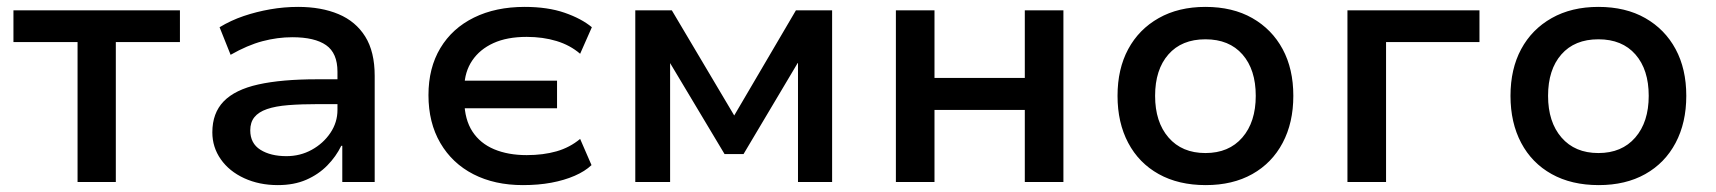

<svg xmlns="http://www.w3.org/2000/svg" viewBox="-20 -528 4977 557"><path d="M205 0V-406H19V-498H502V-406H316V0Z M786 9Q732 9 688.5 -11Q645 -31 620.5 -66Q596 -101 596 -144Q596 -200 629 -234Q662 -268 729.5 -283Q797 -298 900 -298H975V-226H906Q854 -226 816.5 -223Q779 -220 754.5 -211.5Q730 -203 718 -188Q706 -173 706 -150Q706 -112 735.5 -93.5Q765 -75 811 -75Q851 -75 884.5 -93.5Q918 -112 938.5 -142.5Q959 -173 959 -209V-320Q959 -374 926 -397Q893 -420 828 -420Q785 -420 741.5 -408.5Q698 -397 649 -369L617 -449Q650 -469 687 -481.5Q724 -494 764 -501Q804 -508 845 -508Q912 -508 962 -487Q1012 -466 1039.5 -422Q1067 -378 1067 -308V0H973V-105H970Q955 -74 929.5 -48Q904 -22 868.5 -6.5Q833 9 786 9Z M1497 9Q1415 9 1353.5 -22.5Q1292 -54 1257.5 -113Q1223 -172 1223 -252Q1223 -331 1257.5 -388.5Q1292 -446 1355 -477Q1418 -508 1502 -508Q1569 -508 1618 -491Q1667 -474 1697 -449L1663 -372Q1634 -397 1594.5 -409Q1555 -421 1508 -421Q1451 -421 1411.5 -403Q1372 -385 1350 -352.5Q1328 -320 1327 -276L1318 -294H1596V-214H1318L1327 -234Q1328 -181 1350.5 -146.5Q1373 -112 1413.5 -95Q1454 -78 1508 -78Q1556 -78 1594.5 -89Q1633 -100 1663 -125L1696 -49Q1677 -31 1647 -18Q1617 -5 1579.5 2Q1542 9 1497 9Z M1823 0V-498H1929L2110 -193L2289 -498H2394V0H2295V-345H2294L2137 -81H2082L1924 -345V0Z M2579 0V-498H2691V-302H2953V-498H3065V0H2953V-209H2691V0Z M3478 9Q3399 9 3341.5 -23Q3284 -55 3253 -113.5Q3222 -172 3222 -250Q3222 -328 3253 -385.5Q3284 -443 3341.5 -475.5Q3399 -508 3477 -508Q3556 -508 3613 -475.5Q3670 -443 3701 -385.5Q3732 -328 3732 -250Q3732 -172 3701 -113.5Q3670 -55 3613 -23Q3556 9 3478 9ZM3477 -84Q3545 -84 3584 -129Q3623 -174 3623 -250Q3623 -326 3584.5 -370Q3546 -414 3477 -414Q3408 -414 3369.5 -370Q3331 -326 3331 -250Q3331 -174 3370 -129Q3409 -84 3477 -84Z M3889 0V-498H4272V-406H4001V0Z M4618 9Q4539 9 4481.5 -23Q4424 -55 4393 -113.5Q4362 -172 4362 -250Q4362 -328 4393 -385.5Q4424 -443 4481.5 -475.5Q4539 -508 4617 -508Q4696 -508 4753 -475.5Q4810 -443 4841 -385.5Q4872 -328 4872 -250Q4872 -172 4841 -113.5Q4810 -55 4753 -23Q4696 9 4618 9ZM4617 -84Q4685 -84 4724 -129Q4763 -174 4763 -250Q4763 -326 4724.5 -370Q4686 -414 4617 -414Q4548 -414 4509.5 -370Q4471 -326 4471 -250Q4471 -174 4510 -129Q4549 -84 4617 -84Z"/></svg>

Font: Nunito Sans 7pt SemiBold
Style: Regular
Weight: 600
Designer: Vernon Adams
Foundry: Vernon Adams
Version: Version 3.101;gftools[0.9.27]